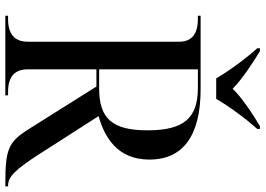

<svg xmlns="http://www.w3.org/2000/svg" viewBox="-154 -816 971 702"><g transform="rotate(90 331.0 -465.5)"><path d="M267 -771H342C368 -816 413 -878 452 -921V-931H442C404 -909 334 -863 305 -831C274 -863 205 -909 167 -931H157V-921C196 -878 241 -816 267 -771ZM38 0H329V-10H316C261 -10 234 -34 234 -82V-333H297L451 -88C498 -13 523 0 648 0H662V-10H659C627 -10 601 -36 546 -121L405 -341C483 -363 564 -410 564 -527C564 -647 480 -714 307 -714H38V-704H51C105 -704 133 -681 133 -636V-82C133 -34 105 -10 51 -10H38ZM304 -343H234V-704H302C413 -704 457 -652 457 -520C457 -392 415 -343 304 -343Z"/></g></svg>

Font: Noto Serif Display
Style: Regular
Weight: 400
Designer: Monotype Design Team
Foundry: Monotype Imaging Inc.
Version: Version 2.009